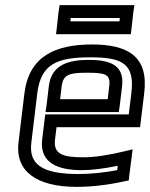

<svg xmlns="http://www.w3.org/2000/svg" viewBox="-20 -692 583 747"><path d="M338 -519C196 -519 93 -474 75 -329L52 -138C38 -26 122 35 278 35C336 35 398 28 461 14L481 10L483 -10L492 -79L496 -111L463 -103C400 -88 348 -80 304 -80C225 -80 187 -92 194 -149L200 -197H500H525L528 -222L541 -329C559 -473 477 -519 338 -519ZM332 -469C458 -469 505 -443 491 -329L481 -247H181H156L153 -222L144 -149C133 -54 212 -30 298 -30C338 -30 385 -36 438 -47L436 -30C383 -20 333 -15 284 -15C143 -15 91 -53 102 -138L125 -329C139 -442 200 -469 332 -469ZM319 -409C389 -409 411 -404 405 -357L399 -306H214L220 -357C226 -403 251 -409 319 -409ZM325 -459C252 -459 180 -443 170 -357L161 -281L157 -256H182H417H442L446 -281L455 -357C465 -443 401 -459 325 -459ZM492 -584 499 -647 503 -672H478H237H212L208 -647L201 -584L198 -559H223H464H489L492 -584ZM445 -609H254L255 -622H446L445 -609Z"/></svg>

Font: Gamestation Text Outline
Style: Italic
Weight: 400
Designer: Jonas Hecksher
Foundry: Jonas Hecksher, Playtypeª, e-types AS
Version: Version 1.003